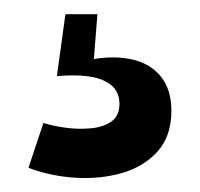

<svg xmlns="http://www.w3.org/2000/svg" viewBox="-20 -34 281 270"><path d="M20 202 41 139Q54 143 71.5 145.5Q89 148 107 146.5Q125 145 136.5 137Q148 129 148 112Q148 102 143.5 94Q139 86 128.5 80.5Q118 75 101.5 73Q85 71 60 73L72 -14H117L112 49Q143 44 167.5 50Q192 56 206.5 74Q221 92 221 122Q221 157 202 178.5Q183 200 152.5 209Q122 218 87 216Q52 214 20 202Z"/></svg>

Font: Bricolage Grotesque 24pt Condensed Medium
Style: Regular
Weight: 500
Width: 3
Designer: Mathieu Triay
Foundry: Atelier Triay
Version: Version 1.001;gftools[0.9.33.dev8+g029e19f]